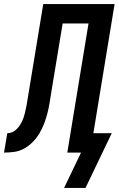

<svg xmlns="http://www.w3.org/2000/svg" viewBox="-61 -755 587 950"><path d="M256 175 340 0H272L377 -639H249L192 -294Q188 -269 184 -244Q180 -219 173.5 -194Q167 -169 157.5 -144Q148 -119 134.5 -96Q121 -73 101.5 -53Q82 -33 58.5 -20Q35 -7 9.5 -3.5Q-16 0 -41 0L-25 -96Q-14 -96 -3 -100Q8 -104 17 -112Q26 -120 33 -129.5Q40 -139 45.5 -149.5Q51 -160 55 -171Q59 -182 61.5 -193Q64 -204 66.5 -215Q69 -226 71 -237L153 -735H506L401 -96H492L362 175Z"/></svg>

Font: Iosevka Curly
Style: Bold Italic
Weight: 700
Italic angle: -9°
Monospace: yes
Designer: Belleve Invis
Foundry: Belleve Invis
Version: Version 22.1.2; ttfautohint (v1.8.4)